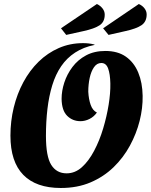

<svg xmlns="http://www.w3.org/2000/svg" viewBox="-20 -915 751 957"><path d="M283 22Q160 22 96 -43.5Q32 -109 32 -239Q32 -311 48.5 -379Q65 -447 96.5 -505.5Q128 -564 172.5 -607.5Q217 -651 273 -675.5Q329 -700 394 -700Q408 -700 422 -698.5Q436 -697 451 -693V-691Q396 -680 354.5 -653Q313 -626 285 -585Q257 -544 240.5 -490Q224 -436 216.5 -372.5Q209 -309 209 -238Q209 -135 235.5 -93Q262 -51 312 -51Q354 -51 388 -81.5Q422 -112 449 -163Q476 -214 494 -274Q512 -334 521.5 -393Q531 -452 530 -499Q529 -546 519 -573.5Q509 -601 485 -601Q463 -601 448.5 -580Q434 -559 427 -526.5Q420 -494 420 -458Q422 -420 432 -392Q442 -364 463 -354Q448 -333 426 -322Q404 -311 381 -311Q342 -311 315 -337.5Q288 -364 287 -422Q287 -462 300.5 -503.5Q314 -545 341 -581Q368 -617 409 -639Q450 -661 505 -661Q567 -661 607.5 -632.5Q648 -604 669 -553.5Q690 -503 691 -437Q692 -376 676 -312.5Q660 -249 627.5 -189Q595 -129 546 -81.5Q497 -34 431.5 -6Q366 22 283 22ZM310 -741 284 -774 463 -895Q480 -887 491 -873Q502 -859 502 -842Q502 -806 476.5 -789Q451 -772 396 -760ZM521 -741 494 -774 672 -895Q690 -887 700.5 -873Q711 -859 711 -843Q711 -807 685.5 -789.5Q660 -772 605 -760Z"/></svg>

Font: Sansita Swashed Light
Style: Bold
Weight: 700
Version: Version 1.003